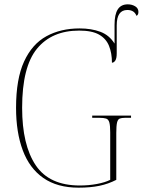

<svg xmlns="http://www.w3.org/2000/svg" viewBox="-20 -855 658 885"><path d="M342 10Q244 10 180 -34.5Q116 -79 85 -162Q54 -245 54 -358Q54 -491 91 -571.5Q128 -652 194 -688Q260 -724 347 -724Q401 -724 442.5 -708.5Q484 -693 508 -654V-741Q508 -789 523 -812Q538 -835 569 -835Q588 -835 603 -826Q618 -817 618 -800Q618 -786 609 -782Q599 -809 567 -809Q518 -809 518 -738V-609Q518 -586 511.5 -576Q505 -566 496 -566Q496 -610 482.5 -643.5Q469 -677 436.5 -695.5Q404 -714 345 -714Q219 -714 150.5 -630.5Q82 -547 82 -358Q82 -187 144.5 -93.5Q207 0 348 0Q389 0 426.5 -7Q464 -14 488 -26V-245Q488 -276 484 -290.5Q480 -305 469 -308.5Q458 -312 437 -312H405V-322H584V-312H557Q541 -312 532 -308.5Q523 -305 519.5 -290Q516 -275 516 -242V-26Q479 -7 438 1.5Q397 10 342 10Z"/></svg>

Font: Noto Serif Display SemiCondensed Thin
Style: Regular
Weight: 100
Width: 4
Designer: Monotype Design Team
Foundry: Monotype Imaging Inc.
Version: Version 2.009